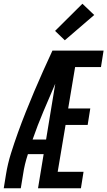

<svg xmlns="http://www.w3.org/2000/svg" viewBox="-32 -1005 573 1025"><path d="M-12 0 0 -74Q9 -130 26.5 -186Q44 -242 64 -297.5Q84 -353 106 -408Q128 -463 151 -517.5Q174 -572 198.5 -626.5Q223 -681 248 -735H521L507 -647H369L332 -426H450L436 -338H318L276 -88H414L400 0H171L201 -182H117Q108 -155 101.5 -128Q95 -101 91 -73L79 0ZM142 -260H214L263 -558Q231 -484 199.5 -409.5Q168 -335 142 -260ZM314 -790 262 -840 408 -985 471 -925Z"/></svg>

Font: Iosevka Term Curly SmBd Obl
Style: Regular
Weight: 600
Italic angle: -9°
Designer: Belleve Invis
Foundry: Belleve Invis
Version: Version 32.3.0